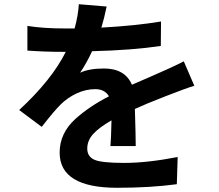

<svg xmlns="http://www.w3.org/2000/svg" viewBox="-20 -833 1040 911"><path d="M620 -316Q624 -184 624 -140H504Q507 -169 509 -262Q450 -228 422 -197Q394 -166 394 -128Q394 -90 428 -75Q462 -60 570 -60Q678 -60 823 -88L819 41Q694 58 536 58Q263 58 263 -109Q263 -201 338 -269Q405 -329 497 -376Q477 -410 432 -410Q387 -410 344 -390Q301 -370 268.5 -338Q236 -306 178 -231L71 -311Q225 -453 292 -587H279Q192 -587 110 -593V-710Q186 -698 286 -698H334Q351 -760 354 -813L486 -802Q475 -748 461 -702Q624 -711 744 -731L743 -615Q610 -595 417 -590Q390 -532 360 -488Q403 -508 473 -508Q573 -508 606 -431Q637 -445 687 -466Q796 -513 852 -542L902 -426Q867 -416 767 -377Q667 -338 620 -316Z"/></svg>

Font: Swei Fan Sans CJK TC
Style: Bold
Weight: 700
Version: Version 2.130